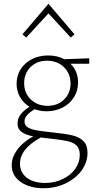

<svg xmlns="http://www.w3.org/2000/svg" viewBox="-20 -709 516 1018"><path d="M453 -371H354Q394 -331 394 -272Q394 -229 372.5 -194Q351 -159 312.5 -139Q274 -119 227 -119Q194 -119 164 -130Q137 -114 123.5 -98.5Q110 -83 110 -65Q110 -45 126 -34.5Q142 -24 171.5 -18.5Q201 -13 258 -7Q327 0 364.5 9Q402 18 423 39.5Q444 61 444 101Q444 152 412.5 195Q381 238 327.5 263.5Q274 289 211 289Q137 289 89.5 255.5Q42 222 42 167Q42 126 70.5 86Q99 46 156 14Q116 6 94.5 -9.5Q73 -25 73 -53Q73 -80 88.5 -101Q104 -122 136 -143Q104 -163 86 -194.5Q68 -226 68 -265Q68 -308 89.5 -342Q111 -376 149.5 -395.5Q188 -415 235 -415Q284 -415 321 -395L453 -400ZM354 -266Q354 -319 319 -353Q284 -387 229 -387Q176 -387 142 -353.5Q108 -320 108 -268Q108 -216 143 -182Q178 -148 232 -148Q286 -148 320 -181.5Q354 -215 354 -266ZM239 25Q224 24 196 20Q86 80 86 159Q86 206 122.5 233.5Q159 261 219 261Q270 261 312.5 240.5Q355 220 379 186Q403 152 403 112Q403 79 386 62.5Q369 46 337 39Q305 32 239 25ZM99 -527 237 -689 375 -527 355 -510 237 -638 119 -510Z"/></svg>

Font: Ysabeau Light
Style: Regular
Weight: 300
Designer: Christian Thalmann (Catharsis Fonts)
Version: Version 0.003